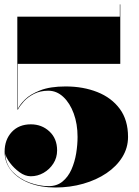

<svg xmlns="http://www.w3.org/2000/svg" viewBox="-30 -824 618 854"><path d="M505 -540H49V-339Q57.5 -358 81.2 -381.5Q105 -405 149 -422.2Q193 -439.5 262 -439.5Q340 -439.5 403 -414.5Q466 -389.5 502.8 -339.8Q539.5 -290 539.5 -215Q539.5 -166.5 514 -125.2Q488.5 -84 443.8 -53.8Q399 -23.5 340.5 -6.8Q282 10 216 10Q152.5 10 101.5 -9.5Q50.5 -29 20.5 -64.8Q-9.5 -100.5 -9.5 -149Q-9.5 -202.5 22.2 -236.8Q54 -271 107 -271Q156 -271 190 -239.2Q224 -207.5 224 -155Q224 -122.5 207.2 -96.5Q190.5 -70.5 163.8 -55.2Q137 -40 107 -40Q81.5 -40 56.8 -58Q32 -76 14.5 -99.5Q-3 -123 -7 -140.5Q-4.5 -91.5 26.8 -59.5Q58 -27.5 101.5 -11.8Q145 4 186 4Q223 4 248 -16.5Q273 -37 287.8 -70.2Q302.5 -103.5 308.8 -141.8Q315 -180 315 -215Q315 -272.5 298 -319Q281 -365.5 251.5 -393Q222 -420.5 185 -420.5Q149 -420.5 121.5 -406.5Q94 -392.5 76.2 -373Q58.5 -353.5 50 -337H47V-750H503V-804.5H505Z"/></svg>

Font: Bodoni* 96pt Fatface
Style: Regular
Weight: 900
Version: Version 2.3